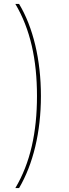

<svg xmlns="http://www.w3.org/2000/svg" viewBox="-20 -762 351 976"><path d="M77 194C148 73 188 -89 188 -274C188 -459 148 -624 77 -742H58C134 -614 168 -459 168 -274C168 -89 134 66 58 194Z"/></svg>

Font: Montserrat-Alt1 Thin
Style: Regular
Weight: 100
Designer: Differentunic
Foundry: Differentunic
Version: Version 7.222